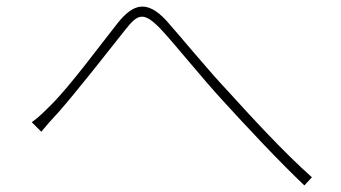

<svg xmlns="http://www.w3.org/2000/svg" viewBox="-20 -628 1040 586"><path d="M77 -255 106 -226C119 -242 140 -266 159 -286C216 -351 310 -471 363 -538C401 -586 418 -593 469 -541C515 -492 592 -395 659 -322C732 -242 830 -137 909 -62L932 -87C848 -161 738 -281 681 -344C613 -416 535 -512 487 -566C428 -629 387 -616 341 -560C287 -492 196 -368 137 -309C114 -286 97 -269 77 -255Z"/></svg>

Font: Genne Gothic ExtraLight
Style: Regular
Weight: 250
Designer: Ryoko NISHIZUKA (kana & ideographs); Paul D. Hunt (Latin, Greek & Cyrillic); Wenlong ZHANG (bopomofo); Sandoll Communica
Foundry: Adobe Systems Incorporated
Version: Version 1.004;PS 1.004;hotconv 16.6.51;makeotf.lib2.5.65220